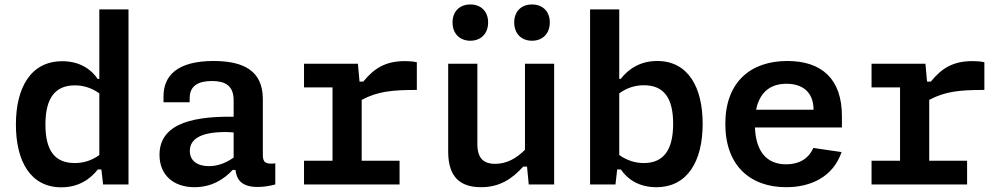

<svg xmlns="http://www.w3.org/2000/svg" viewBox="-20 -806 4380 839"><path d="M49.5 -262C49.5 -101 113.5 12.5 248 12.5C323.5 12.5 374 -23 407.5 -65.5H423L430.5 0H541.5V-765H414V-461H407C378.5 -503.5 328 -538.5 252 -538.5C115.5 -538.5 49.5 -424.5 49.5 -262ZM178.5 -262C178.5 -379 222.5 -433 307 -433C343 -433 379 -423 414 -398V-128.5C379.5 -103.5 343.5 -93.5 306.5 -93.5C221 -93.5 178.5 -146 178.5 -262Z M913 -539.5C755 -539.5 694.5 -475.5 694.5 -385V-359H808.5L809 -379.5C809.5 -432 848.5 -452 905.5 -452C962 -452 1001 -433.5 1001 -367.5V-296C849.5 -297.5 677 -277.5 677 -129.5C677 -41.5 737.5 12 830 12C904.5 12 959 -22.5 996.5 -63.5H1009C1014 -20.5 1036 11 1106 11C1129.5 11 1155 7.5 1183 0V-92C1139.5 -87.5 1128.5 -96.5 1128.5 -130V-373.5C1128.5 -495.5 1046 -539.5 913 -539.5ZM809.5 -146.5C809.5 -203 866 -229 965 -229C977.5 -229 989.5 -228.5 1001 -227V-117.5C969 -95 933.5 -80 893 -80C841 -80 809.5 -104.5 809.5 -146.5Z M1544 -527.5H1308.5V-424H1433V-103.5H1308.5V0H1726V-103.5H1560.5V-369.5C1631.5 -407.5 1696.5 -413 1801.5 -413V-534C1786 -537.5 1769.5 -539 1750 -539C1664.5 -539 1615.5 -508 1567.5 -449.5H1551Z M1938.5 -527.5V-143C1938.5 -33.5 1990 12 2082 12C2165 12 2218.5 -25.5 2266.5 -78H2283L2290.5 0H2401.5V-527.5H2274V-151.5C2237.5 -114.5 2194.5 -90 2143.5 -90C2099.5 -90 2066 -108.5 2066 -176V-527.5ZM2035.5 -628C2081.5 -628 2113 -659 2113 -708C2113 -756.5 2081.5 -786.5 2035.5 -786.5C1989 -786.5 1957.5 -756.5 1957.5 -708C1957.5 -659 1989 -628 2035.5 -628ZM2304.5 -628C2351 -628 2382.5 -659 2382.5 -708C2382.5 -756.5 2351 -786.5 2304.5 -786.5C2258.5 -786.5 2227 -756.5 2227 -708C2227 -659 2258.5 -628 2304.5 -628Z M3050.5 -265C3050.5 -425.5 2986.5 -539.5 2852 -539.5C2776.5 -539.5 2726 -504 2692.5 -461.5H2686V-765H2558.5V0H2669.5L2677 -65.5H2693C2721.5 -23 2772 12 2848 12C2984.5 12 3050.5 -102 3050.5 -265ZM2686 -128.5V-398C2720.5 -423 2756.5 -433.5 2793.5 -433.5C2879 -433.5 2921.5 -380.5 2921.5 -265C2921.5 -147.5 2877.5 -93.5 2793 -93.5C2757 -93.5 2721 -104 2686 -128.5Z M3149.5 -264.5C3149.5 -82 3258.5 12 3415.5 12C3522 12 3620 -32 3657.5 -141.5L3534 -159.5C3512 -110 3469.5 -88 3415.5 -88C3330.5 -88 3283 -143.5 3279 -249H3659V-299C3659 -460 3571.5 -539.5 3420.5 -539.5C3260 -539.5 3149.5 -447.5 3149.5 -264.5ZM3284 -326.5C3300 -405.5 3349 -440 3416.5 -440C3486.5 -440 3535 -404 3535 -326.5Z M4024 -527.5H3788.5V-424H3913V-103.5H3788.5V0H4206V-103.5H4040.5V-369.5C4111.5 -407.5 4176.5 -413 4281.5 -413V-534C4266 -537.5 4249.5 -539 4230 -539C4144.5 -539 4095.5 -508 4047.5 -449.5H4031Z"/></svg>

Font: Monaspace Neon SemiBold
Style: Regular
Weight: 600
Designer: Riley Cran & the Lettermatic Team
Foundry: Lettermatic
Version: Version 1.200 (Monaspace Neon)